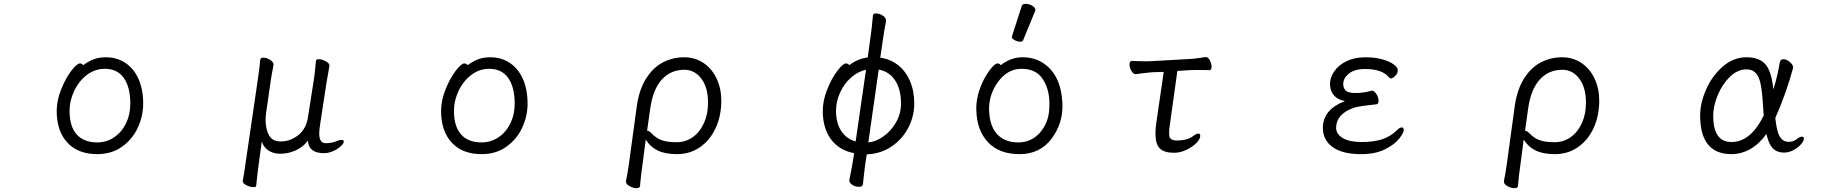

<svg xmlns="http://www.w3.org/2000/svg" viewBox="-20 -784 9608 999"><path d="M531 -486Q588 -486 632 -457Q676 -428 700.5 -373.5Q725 -319 725 -245Q725 -179 696.5 -118.5Q668 -58 614 -20Q560 18 486 18Q386 18 330.5 -42Q275 -102 275 -207Q275 -261 298 -318.5Q321 -376 350.5 -415Q380 -454 396 -454Q406 -454 413 -445Q437 -463 465 -474.5Q493 -486 531 -486ZM658 -245Q658 -330 624.5 -378Q591 -426 525 -426Q474 -426 432 -394Q390 -362 366 -311Q342 -260 342 -208Q342 -126 379 -84.5Q416 -43 486 -43Q534 -43 573.5 -69.5Q613 -96 635.5 -142Q658 -188 658 -245Z M1624 -468Q1625 -476 1638 -476Q1655 -476 1674.5 -465.5Q1694 -455 1694 -443V-441L1689 -412Q1679 -357 1679 -355L1646 -139Q1641 -107 1641 -90Q1641 -39 1674 -39Q1708 -39 1735 -51Q1748 -56 1756 -56Q1769 -56 1769 -47Q1769 -38 1753.5 -23.5Q1738 -9 1714 2Q1690 13 1666 13Q1586 13 1582 -52Q1556 -18 1517.5 -1Q1479 16 1438 16Q1403 16 1377.5 -0.5Q1352 -17 1342 -48L1325 78Q1320 113 1313 183Q1312 190 1299 190Q1282 190 1262.5 180Q1243 170 1243 159V157Q1253 105 1257 70L1321 -367Q1331 -432 1334 -473Q1336 -484 1351 -484Q1367 -484 1385 -473Q1403 -462 1403 -449V-446L1399 -423Q1393 -395 1388 -359L1364 -193Q1362 -173 1362 -159Q1362 -113 1379.5 -80.5Q1397 -48 1440 -48Q1491 -48 1532 -81Q1573 -114 1582 -172L1612 -363Q1618 -398 1624 -468Z M2531 -486Q2588 -486 2632 -457Q2676 -428 2700.5 -373.5Q2725 -319 2725 -245Q2725 -179 2696.5 -118.5Q2668 -58 2614 -20Q2560 18 2486 18Q2386 18 2330.5 -42Q2275 -102 2275 -207Q2275 -261 2298 -318.5Q2321 -376 2350.5 -415Q2380 -454 2396 -454Q2406 -454 2413 -445Q2437 -463 2465 -474.5Q2493 -486 2531 -486ZM2658 -245Q2658 -330 2624.5 -378Q2591 -426 2525 -426Q2474 -426 2432 -394Q2390 -362 2366 -311Q2342 -260 2342 -208Q2342 -126 2379 -84.5Q2416 -43 2486 -43Q2534 -43 2573.5 -69.5Q2613 -96 2635.5 -142Q2658 -188 2658 -245Z M3252 71 3293 -229Q3305 -317 3341.5 -375Q3378 -433 3429.5 -459.5Q3481 -486 3539 -486Q3597 -486 3641 -456Q3685 -426 3709 -374.5Q3733 -323 3733 -260Q3733 -182 3704 -118.5Q3675 -55 3622.5 -18.5Q3570 18 3502 18Q3441 18 3402 -1Q3363 -20 3340 -58L3322 79Q3319 99 3315.5 128.5Q3312 158 3310 184Q3309 195 3292 195Q3274 195 3255.5 184.5Q3237 174 3237 161V158Q3245 121 3252 71ZM3369 -91Q3395 -64 3424.5 -54Q3454 -44 3501 -44Q3547 -44 3584 -70Q3621 -96 3642.5 -143Q3664 -190 3664 -250Q3664 -329 3629 -375Q3594 -421 3541 -421Q3470 -421 3423.5 -370Q3377 -319 3363 -218L3347 -104Q3357 -104 3369 -91Z M4475 128 4470 174Q4469 188 4448 188Q4431 188 4415 178Q4399 168 4399 153L4400 148Q4414 80 4420 41L4424 13Q4346 -2 4303.5 -59.5Q4261 -117 4261 -207Q4261 -261 4284 -318.5Q4307 -376 4336.5 -415Q4366 -454 4382 -454Q4392 -454 4399 -445Q4443 -479 4495 -485L4512 -610Q4516 -637 4522 -704Q4523 -714 4538 -714Q4556 -714 4573 -703Q4590 -692 4590 -677V-673Q4582 -635 4575 -585L4560 -484Q4611 -477 4651 -446.5Q4691 -416 4714 -364Q4737 -312 4737 -245Q4737 -180 4706.5 -120.5Q4676 -61 4620 -22.5Q4564 16 4490 19L4482 69Q4476 117 4475 128ZM4330 -208Q4330 -142 4358 -101Q4386 -60 4432 -48L4486 -421Q4443 -412 4407 -379.5Q4371 -347 4350.5 -301Q4330 -255 4330 -208ZM4668 -245Q4668 -319 4637.5 -365.5Q4607 -412 4552 -422L4498 -43Q4536 -46 4576 -74Q4616 -102 4642 -147Q4668 -192 4668 -245Z M5296 -752Q5299 -764 5316.5 -764Q5334 -764 5350.5 -754.5Q5367 -745 5367 -732Q5367 -729 5366 -727L5304 -576Q5301 -567 5287.5 -567Q5274 -567 5259.5 -575Q5245 -583 5245 -589.5Q5245 -596 5246 -597ZM5187 -445Q5240 -486 5300 -486Q5360 -486 5406 -457Q5501 -396 5508 -245Q5512 -143 5451.5 -62.5Q5391 18 5285.5 18Q5180 18 5122 -42.5Q5064 -103 5060 -207Q5056 -287 5101 -374Q5121 -410 5140 -432Q5159 -454 5169.5 -454Q5180 -454 5187 -445ZM5278 -43Q5327 -43 5364 -69.5Q5401 -96 5422 -142Q5443 -188 5440 -258Q5437 -328 5402.5 -377Q5368 -426 5295 -426Q5222 -426 5172.5 -357.5Q5123 -289 5126.5 -207.5Q5130 -126 5169.5 -84.5Q5209 -43 5278 -43Z M6188 -76Q6205 -89 6215 -89Q6225 -89 6225 -77Q6225 -60 6204.5 -39.5Q6184 -19 6152 -4Q6120 11 6089 11Q6038 11 6015 -11.5Q5992 -34 5992 -87Q5992 -114 5996 -142L6035 -410L5973 -408Q5971 -408 5918 -402Q5894 -398 5890 -398H5889Q5877 -398 5867 -415Q5857 -432 5857 -449Q5857 -467 5870 -467Q5883 -467 5893 -466L5947 -465L5973 -466L6169 -477Q6191 -478 6218 -482Q6245 -486 6252 -487H6254Q6266 -487 6275 -470Q6284 -453 6284 -437Q6284 -419 6272 -419L6207 -420Q6180 -420 6169 -419L6106 -415L6067 -136Q6063 -111 6063 -91Q6063 -70 6070.5 -62.5Q6078 -55 6097 -53H6108Q6129 -53 6151 -58.5Q6173 -64 6188 -76Z M7153 -259Q7153 -242 7140 -241Q7050 -232 7023 -223Q6932 -190 6932 -119Q6932 -86 6967 -65.5Q7002 -45 7064 -45Q7125 -45 7169 -58.5Q7213 -72 7249 -107Q7263 -121 7273 -121Q7284 -121 7284 -107Q7284 -93 7260 -62.5Q7236 -32 7186 -7Q7136 18 7062 18Q6964 18 6913.5 -19Q6863 -56 6863 -119Q6863 -214 6978 -258Q6940 -265 6920 -288.5Q6900 -312 6900 -347Q6900 -380 6922 -412.5Q6944 -445 6986 -465.5Q7028 -486 7084 -486Q7135 -486 7173.5 -475Q7212 -464 7232.5 -448Q7253 -432 7253 -419Q7253 -400 7237 -387Q7226 -376 7218 -376Q7213 -376 7208.5 -380Q7204 -384 7200 -389Q7164 -425 7082 -425Q7028 -425 6998.5 -401Q6969 -377 6969 -347Q6969 -327 6981 -313.5Q6993 -300 7035 -300Q7054 -300 7077 -303.5Q7100 -307 7116 -312H7119Q7131 -312 7142 -294Q7153 -276 7153 -259Z M7820 71 7861 -229Q7873 -317 7909.5 -375Q7946 -433 7997.5 -459.5Q8049 -486 8107 -486Q8165 -486 8209 -456Q8253 -426 8277 -374.5Q8301 -323 8301 -260Q8301 -182 8272 -118.5Q8243 -55 8190.5 -18.5Q8138 18 8070 18Q8009 18 7970 -1Q7931 -20 7908 -58L7890 79Q7887 99 7883.5 128.5Q7880 158 7878 184Q7877 195 7860 195Q7842 195 7823.5 184.5Q7805 174 7805 161V158Q7813 121 7820 71ZM7937 -91Q7963 -64 7992.5 -54Q8022 -44 8069 -44Q8115 -44 8152 -70Q8189 -96 8210.5 -143Q8232 -190 8232 -250Q8232 -329 8197 -375Q8162 -421 8109 -421Q8038 -421 7991.5 -370Q7945 -319 7931 -218L7915 -104Q7925 -104 7937 -91Z M8989 18Q8826 18 8826 -184Q8826 -247 8857 -318Q8888 -389 8943.5 -437.5Q8999 -486 9067 -486Q9135 -486 9166.5 -448.5Q9198 -411 9207 -319Q9230 -392 9240 -458Q9243 -476 9259 -476Q9275 -476 9292.5 -461.5Q9310 -447 9310 -432L9309 -428Q9293 -368 9268 -297.5Q9243 -227 9217 -170Q9225 -98 9240 -74Q9255 -50 9276 -47L9285 -46Q9311 -46 9327 -59Q9345 -73 9356 -73Q9366 -73 9366 -62Q9366 -51 9351 -33.5Q9336 -16 9312 -3Q9288 10 9262 10Q9227 10 9205 -11.5Q9183 -33 9171 -87Q9134 -35 9087 -8.5Q9040 18 8989 18ZM9153 -237Q9149 -306 9141 -345.5Q9133 -385 9115.5 -404Q9098 -423 9067 -423Q9021 -423 8981.5 -385Q8942 -347 8918 -290Q8894 -233 8894 -182Q8894 -45 8989 -45Q9089 -45 9157 -183Q9155 -201 9153 -237Z"/></svg>

Font: Fusion Kai T
Style: Regular
Weight: 400
Designer: Fontworks Inc.
Version: Version 24.134;May 13, 2024